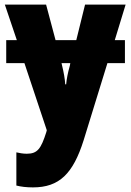

<svg xmlns="http://www.w3.org/2000/svg" viewBox="-20 -573 569 833"><path d="M1 -553 53 -399H7V-299H86L183 -8L181 0C158 72 143 94 96 94C80 94 64 91 51 88V232C71 237 94 240 123 240C237 240 297 181 343 35L446 -299H522V-399H478L525 -553H349L311 -399H221L180 -553ZM263 -207C262 -229 256 -262 249 -290L247 -299H285L283 -288C274 -256 269 -230 267 -207Z"/></svg>

Font: Noto Sans Condensed Black
Style: Regular
Weight: 900
Width: 3
Designer: Monotype Design Team
Foundry: Monotype Imaging Inc.
Version: Version 2.013